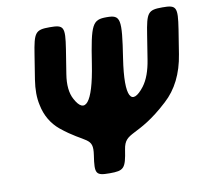

<svg xmlns="http://www.w3.org/2000/svg" viewBox="-79 -798 957 885"><g transform="rotate(-10 399.5 -355.5)"><path d="M517 -511C545 -693 541 -711 475 -711C409 -711 399 -693 371 -511C343 -329 301 -288 259 -367C243 -396 239 -436 247 -485L265 -598C281 -701 275 -711 209 -711C142 -711 134 -701 118 -598L100 -485C93 -440 93 -401 101 -366C111 -315 136 -274 172 -244C281 -155 320 -181 307 -95C294 -9 299 0 365 0C431 0 440 -9 453 -95C466 -181 520 -138 671 -278C725 -327 760 -396 774 -485L792 -598C808 -701 802 -711 736 -711C669 -711 661 -701 645 -598L627 -485C619 -435 605 -395 583 -366C521 -286 489 -328 517 -511Z"/></g></svg>

Font: Asimov Print
Style: AIt
Weight: 500
Designer: Google
Version: Version 2.000980: 2014